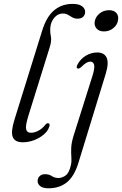

<svg xmlns="http://www.w3.org/2000/svg" viewBox="-20 -738 641 1008"><path d="M361 -717.5Q395 -717.5 411 -705Q427 -692.5 427 -676Q427 -660.5 417 -650.2Q407 -640 387 -640Q371 -640 359.8 -646.8Q348.5 -653.5 337.2 -660.2Q326 -667 309.5 -667Q284.5 -667 266.2 -646.2Q248 -625.5 244.5 -597Q242 -571 247 -548Q252 -525 241.5 -491.5L128 -127Q112.5 -75.5 117.5 -58.2Q122.5 -41 142.5 -41Q161 -41 181.5 -51.8Q202 -62.5 218 -83Q226 -92.5 233 -91Q245 -89 238 -71Q231 -50 209.8 -31.8Q188.5 -13.5 159.2 -2.2Q130 9 99.5 9Q58 9 47 -18.8Q36 -46.5 56 -110L202 -579Q224.5 -651 264.5 -684.2Q304.5 -717.5 361 -717.5ZM525.5 -573Q500 -573 486.8 -588.5Q473.5 -604 477.5 -625.5Q481.5 -650 502.8 -667.2Q524 -684.5 552.5 -684.5Q579 -684.5 591.5 -669.2Q604 -654 599.5 -631.5Q596 -607.5 575 -590.2Q554 -573 525.5 -573ZM535 -350.5 391.5 117.5Q370 187.5 331.2 219Q292.5 250.5 234.5 250.5Q206.5 250.5 192 239.8Q177.5 229 177.5 212Q177.5 197.5 187.8 187Q198 176.5 217 176.5Q237.5 176.5 252.2 186.5Q267 196.5 287.5 196.5Q305 196.5 324 183.5Q343 170.5 352 129.5Q356.5 111 354.8 89.5Q353 68 353.8 40.8Q354.5 13.5 365.5 -23L465.5 -340Q478.5 -382 474 -398.2Q469.5 -414.5 454 -414.5Q444.5 -414.5 433.8 -408.5Q423 -402.5 408 -387.5Q394.5 -375 387 -378.5Q378 -383 387.5 -400.5Q403 -429 431 -445.8Q459 -462.5 490.5 -462.5Q527 -462.5 539.8 -435.5Q552.5 -408.5 535 -350.5Z"/></svg>

Font: Fraunces 9pt S000 Light
Style: Italic
Weight: 300
Italic angle: -16°
Version: Version 1.000; ttfautohint (v1.8.3)